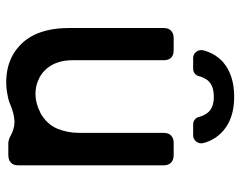

<svg xmlns="http://www.w3.org/2000/svg" viewBox="-100 -688 794 635"><g transform="rotate(90 297.5 -371.0)"><path d="M392.6 -612.3H428.7Q440.4 -612.3 448.2 -622.1Q456.1 -631.8 454.1 -643.6Q445.3 -682.6 414.1 -710.9Q372.1 -748 300.8 -748Q228.5 -748 185.5 -710.9Q155.3 -682.6 146.5 -643.6Q144.5 -631.8 152.3 -622.1Q160.2 -612.3 171.9 -612.3H208Q216.8 -612.3 223.6 -617.7Q230.5 -623 232.4 -631.8Q236.3 -646.5 246.1 -660.2Q262.7 -680.7 300.8 -680.7Q336.9 -680.7 353.5 -660.2Q363.3 -647.5 367.2 -631.8Q369.1 -623 376 -617.7Q382.8 -612.3 392.6 -612.3ZM493.2 -1Q509.8 -1 518.6 -9.8Q527.3 -17.6 527.3 -34.2Q527.3 -194.3 527.3 -514.6Q527.3 -530.3 518.6 -539.1Q509.8 -547.9 493.2 -547.9Q480.5 -547.9 453.1 -547.9Q437.5 -547.9 428.7 -539.1Q419.9 -531.2 419.9 -514.6Q419.9 -420.9 419.9 -235.4Q419.9 -195.3 405.3 -161.1Q389.6 -127 354.5 -107.4Q353.5 -107.4 352.5 -106.4Q351.6 -106.4 351.6 -106.4Q336.9 -98.6 321.3 -94.7Q306.6 -90.8 292 -90.8Q266.6 -90.8 247.1 -99.6Q226.6 -107.4 210.9 -124Q195.3 -140.6 187.5 -163.1Q179.7 -185.5 179.7 -212.9Q179.7 -313.5 179.7 -514.6Q179.7 -530.3 171.9 -539.1Q163.1 -547.9 146.5 -547.9Q132.8 -547.9 106.4 -547.9Q90.8 -547.9 82 -539.1Q73.2 -531.2 73.2 -514.6Q73.2 -409.2 73.2 -200.2Q73.2 -167 79.1 -137.7Q85 -109.4 95.7 -86.9Q107.4 -63.5 123 -46.9Q139.6 -29.3 159.2 -17.6Q179.7 -5.9 202.1 0Q225.6 5.9 252 5.9Q273.4 5.9 292 2Q311.5 -1 327.1 -7.8Q356.4 -20.5 382.8 -21.5Q408.2 -21.5 434.6 -5.9Q438.5 -3.9 443.4 -2.9Q448.2 -1 454.1 -1Q455.1 -1 455.1 -1Q464.8 -1 474.6 -1Q484.4 -1 493.2 -1Z"/></g></svg>

Font: DeepSea
Style: Medium
Weight: 500
Designer: Stem
Version: Version 3.019;git-0a5106e0b